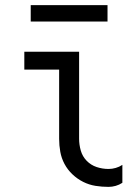

<svg xmlns="http://www.w3.org/2000/svg" viewBox="-20 -722 540 750"><path d="M404 8Q378 8 353 4Q328 0 305 -11.5Q282 -23 263 -41Q244 -59 232 -81.5Q220 -104 215.5 -129Q211 -154 211 -180V-450H75V-520H289V-180Q289 -157 295.5 -134Q302 -111 318.5 -94Q335 -77 357.5 -69.5Q380 -62 404 -62Q418 -62 432 -66Q446 -70 458 -78V-8Q446 0 432 4Q418 8 404 8ZM400 -638H100V-702H400Z"/></svg>

Font: Moesevka
Style: Regular
Weight: 400
Monospace: yes
Designer: Belleve Invis
Foundry: Belleve Invis
Version: Version 32.5.0; ttfautohint (v1.8.4)